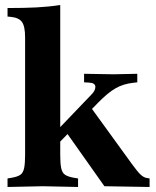

<svg xmlns="http://www.w3.org/2000/svg" viewBox="-20 -742 620 765"><path d="M10 3V-31L28 -34Q50 -38 61 -45.5Q72 -53 76 -71.5Q80 -90 80 -124V-593Q80 -637 67.5 -654.5Q55 -672 21 -675L10 -676V-710Q78 -710 126 -712.5Q174 -715 220 -722V-124Q220 -90 224 -71.5Q228 -53 239.5 -45.5Q251 -38 273 -34L291 -31V3L151 0ZM576 3 396 0 237 -225 332 -328 506 -88Q527 -59 539.5 -47Q552 -35 564 -33L576 -31ZM184 -141V-198L345 -366Q360 -381 360 -396Q360 -412 333 -413L315 -414V-448L433 -446L527 -448V-414L510 -412Q472 -408 441 -390.5Q410 -373 371 -333Z"/></svg>

Font: Baskervville
Style: Bold
Weight: 700
Version: Version 1.100